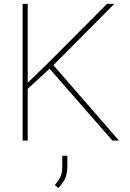

<svg xmlns="http://www.w3.org/2000/svg" viewBox="-20 -731 675 998"><path d="M124 0H97.7V-710.9H124ZM256.3 -391.1 113.3 -259.3 117.2 -293.5 240.2 -413.6 536.1 -710.9H574.2ZM229.5 -383.3 245.6 -406.2 598.6 0H564.5ZM330.1 128.4Q330.1 173.3 318.1 197.8Q306.2 222.2 283.2 246.6L265.1 231Q276.4 216.8 283.7 206.1Q291 195.3 295.4 184.8Q299.8 174.3 301.8 161.4Q303.7 148.4 303.7 129.4V78.6H330.1Z"/></svg>

Font: Heebo Thin
Style: Regular
Weight: 250
Designer: Oded Ezer
Foundry: Ezer Type House
Version: Version 3.100